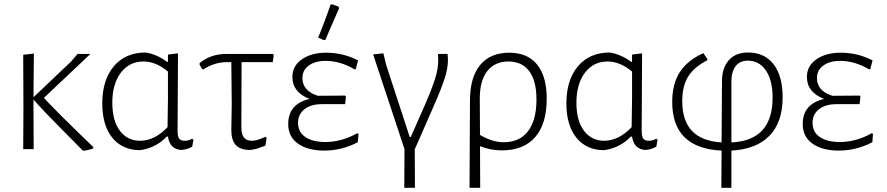

<svg xmlns="http://www.w3.org/2000/svg" viewBox="-20 -713 4241 918"><path d="M91 0 92 -195 91 -451 142 -457 140 -248 319 -418 351 -455H412L190 -245Q250 -179 426 -10V-3Q413 2 382 8L375 6Q367 -2 273.5 -96.5Q180 -191 140 -237V-198L141 0Z M650 5Q565 5 517 -54.5Q469 -114 469 -218Q469 -331 524.5 -396.5Q580 -462 677 -462Q731 -453 779 -417L783 -418V-452L831 -458L829 -87Q829 -61 836.5 -50.5Q844 -40 863 -40Q885 -40 898 -50L905 -45L899 -12Q876 2 847 4Q792 1 783 -60H777Q726 -6 650 5ZM517 -222Q517 -136 553 -88Q589 -40 650 -40Q719 -40 781 -105L783 -239V-371Q725 -419 666 -419Q598 -419 557.5 -365Q517 -311 517 -222Z M1176 4Q1129 4 1107.5 -19.5Q1086 -43 1086 -91L1088 -215L1086 -416H1066Q1005 -416 953 -381L946 -383L934 -405L935 -412Q988 -455 1061 -455H1285L1289 -450L1284 -416H1135L1134 -103Q1134 -40 1183 -40Q1211 -40 1248 -59L1255 -54L1249 -17Q1207 1 1176 4Z M1560 -690 1567 -693 1599 -681 1601 -673Q1588 -643 1565 -590.5Q1542 -538 1536 -523L1529 -521L1501 -533Q1532 -607 1560 -690ZM1530 7Q1452 7 1405 -26Q1358 -59 1358 -120Q1358 -216 1460 -240Q1378 -272 1378 -345Q1378 -398 1423.5 -429.5Q1469 -461 1539 -461Q1622 -461 1692 -424L1681 -383L1676 -381Q1607 -422 1536 -422Q1488 -422 1457 -400Q1426 -378 1426 -340Q1426 -278 1500 -255L1630 -256L1634 -251L1630 -215H1520Q1466 -215 1435.5 -190.5Q1405 -166 1405 -126Q1405 -81 1440.5 -57.5Q1476 -34 1535 -34Q1613 -34 1688 -76L1694 -73L1691 -33Q1614 7 1530 7Z M1913 185 1914 0 1764 -453 1813 -458 1826 -404 1939 -58H1944L2012 -212Q2054 -309 2066.5 -358.5Q2079 -408 2074 -452L2077 -455H2120Q2126 -409 2111.5 -356Q2097 -303 2049 -195L1963 1L1964 185Z M2225 185 2227 -231Q2227 -343 2275.5 -402Q2324 -461 2415 -461Q2502 -461 2548 -404.5Q2594 -348 2594 -241Q2594 -121 2539 -57.5Q2484 6 2379 6Q2326 6 2275 -14L2276 185ZM2274 -242 2275 -68Q2334 -33 2388 -33Q2464 -33 2504.5 -85.5Q2545 -138 2545 -237Q2545 -326 2510.5 -372.5Q2476 -419 2411 -419Q2346 -419 2310 -373.5Q2274 -328 2274 -242Z M2869 5Q2784 5 2736 -54.5Q2688 -114 2688 -218Q2688 -331 2743.5 -396.5Q2799 -462 2896 -462Q2950 -453 2998 -417L3002 -418V-452L3050 -458L3048 -87Q3048 -61 3055.5 -50.5Q3063 -40 3082 -40Q3104 -40 3117 -50L3124 -45L3118 -12Q3095 2 3066 4Q3011 1 3002 -60H2996Q2945 -6 2869 5ZM2736 -222Q2736 -136 2772 -88Q2808 -40 2869 -40Q2938 -40 3000 -105L3002 -239V-371Q2944 -419 2885 -419Q2817 -419 2776.5 -365Q2736 -311 2736 -222Z M3432 -325Q3432 -388 3464.5 -425Q3497 -462 3557 -462Q3635 -462 3678.5 -406Q3722 -350 3722 -248Q3722 -128 3658.5 -63.5Q3595 1 3477 7V185H3429L3430 7Q3194 -4 3194 -226Q3194 -311 3230 -367.5Q3266 -424 3343 -459L3362 -431V-425Q3298 -392 3270 -346.5Q3242 -301 3242 -230Q3242 -136 3288.5 -87Q3335 -38 3430 -32ZM3477 -319V-32Q3674 -41 3674 -246Q3674 -329 3642 -376Q3610 -423 3555 -423Q3516 -423 3496 -395Q3476 -367 3477 -319Z M3990 7Q3912 7 3865 -26Q3818 -59 3818 -120Q3818 -216 3920 -240Q3838 -272 3838 -345Q3838 -398 3883.5 -429.5Q3929 -461 3999 -461Q4082 -461 4152 -424L4141 -383L4136 -381Q4067 -422 3996 -422Q3948 -422 3917 -400Q3886 -378 3886 -340Q3886 -278 3960 -255L4090 -256L4094 -251L4090 -215H3980Q3926 -215 3895.5 -190.5Q3865 -166 3865 -126Q3865 -81 3900.5 -57.5Q3936 -34 3995 -34Q4073 -34 4148 -76L4154 -73L4151 -33Q4074 7 3990 7Z"/></svg>

Font: Alegreya Sans SC Light
Style: Regular
Weight: 300
Designer: Juan Pablo del Peral
Foundry: Huerta Tipografica
Version: Version 2.007